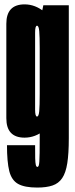

<svg xmlns="http://www.w3.org/2000/svg" viewBox="-20 -624 342 874"><path d="M149.5 229.8Q92 229.8 62.4 213.2Q32.8 196.6 22.2 154.8Q11.8 112.9 11.8 36.9H139.8Q139.8 74.5 140.2 96.1Q140.8 117.8 143 126.8Q145.2 135.8 150.2 135.8Q153.9 135.8 156.1 130.3Q158.2 124.9 159.1 110.9Q160 97 160.4 71.6Q160.8 46.1 160.8 6V-519.8L177.2 -600H293.2V5.5Q293.2 74.9 286.3 118.9Q279.4 162.9 263 187Q246.6 211.1 219 220.4Q191.4 229.8 149.5 229.8ZM92 2.6Q8.8 2.6 8.8 -85.9Q8.8 -174.5 8.8 -301Q8.8 -427.8 8.8 -515.9Q8.8 -604.1 92 -604.1Q140.4 -604.1 182.8 -569.4Q225.2 -534.6 225.2 -453.4L160.8 -405.1Q160.8 -457.9 158.6 -482.4Q156.4 -506.9 148.5 -506.9Q139.8 -506.9 139.8 -475.6Q139.8 -444.4 139.8 -301Q139.8 -156 139.8 -124.8Q139.8 -93.5 148.5 -93.5Q156.4 -93.5 158.6 -118Q160.8 -142.5 160.8 -196.8L225.2 -147Q225.2 -65.8 182.8 -31.6Q140.4 2.6 92 2.6Z"/></svg>

Font: Anybody UltraCondensed Thin
Style: Regular
Weight: 100
Width: 1
Designer: Tyler Finck
Foundry: Etcetera Type Company
Version: Version 1.110